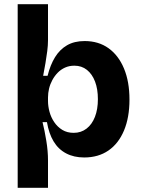

<svg xmlns="http://www.w3.org/2000/svg" viewBox="-20 -733 672 912"><path d="M64 159V-267V-713H208V-542Q208 -518 204.5 -490.5Q201 -463 196 -433.5Q191 -404 185 -373H206Q219 -425 241.5 -461.5Q264 -498 298.5 -518Q333 -538 382 -538Q448 -538 495.5 -504Q543 -470 569 -407.5Q595 -345 595 -260Q595 -175 569 -113Q543 -51 495 -18Q447 15 380 15Q331 15 294 -4.5Q257 -24 234.5 -61.5Q212 -99 203 -153H182Q187 -134 191.5 -111Q196 -88 200 -64Q204 -40 206 -16.5Q208 7 208 29V159ZM330 -102Q365 -102 391 -122Q417 -142 431 -178Q445 -214 445 -262Q445 -310 431.5 -345.5Q418 -381 393 -401Q368 -421 333 -421Q309 -421 289 -412Q269 -403 254 -387.5Q239 -372 228.5 -352.5Q218 -333 213 -312Q208 -291 208 -270V-253Q208 -229 215 -202.5Q222 -176 237.5 -153Q253 -130 276 -116Q299 -102 330 -102Z"/></svg>

Font: Bricolage Grotesque 48pt Condensed ExtraBold
Style: Bold
Weight: 700
Version: Version 1.000;gftools[0.9.30]